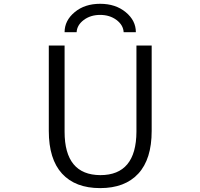

<svg xmlns="http://www.w3.org/2000/svg" viewBox="-20 -967 1040 997"><path d="M685.5 -799.8H622.1Q620.1 -836.9 585 -863.3Q549.8 -889.6 500 -889.6Q450.2 -889.6 415 -863.3Q379.9 -836.9 377.9 -799.8H315.4Q315.4 -860.4 367.7 -903.8Q419.9 -947.3 500 -947.3Q580.1 -947.3 632.8 -903.8Q685.5 -860.4 685.5 -799.8ZM688.5 -730.5H767.6V-287.1Q767.6 -140.6 698.2 -65.4Q628.9 9.8 500 9.8Q371.1 9.8 302.2 -65.4Q233.4 -140.6 233.4 -287.1V-730.5H315.4V-283.2Q315.4 -58.6 501 -57.6Q687.5 -57.6 688.5 -283.2Z"/></svg>

Font: Gen Shin Gothic Monospace Normal
Style: Regular
Weight: 350
Designer: [Source Han Sans]
Ryoko NISHIZUKA  (kana & ideographs); Paul D. Hunt (Latin, Greek & Cyrillic); Wenlong ZHANG  (bopomofo
Version: Version 1.002.20150607